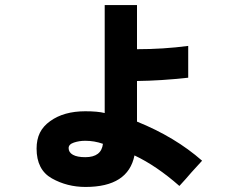

<svg xmlns="http://www.w3.org/2000/svg" viewBox="-20 -617 960 761"><path d="M523 -135Q674 -74 781 20L739 66Q717 92 691 120Q600 40 513 -1Q488 124 319 124Q246 124 185.5 90Q125 56 125 -28Q125 -64 138 -90.5Q151 -117 179 -137Q233 -176 318 -176Q367 -176 395 -169V-597H523V-422Q627 -422 726 -435V-309Q617 -297 523 -296ZM318 -59Q294 -59 273 -52Q252 -45 252 -30Q252 -13 269 -3.5Q286 6 318 6Q382 6 388 -47Q354 -59 318 -59Z"/></svg>

Font: BM Euljiro oraeorae
Style: Regular
Weight: 400
Designer: Bongjin Kim; Bomjun Kim; Myungsoo Han; Hyesun Chae; Mikyoung Jeong; Wujin Sim; Minjae Kang; Suwha Jang;
Foundry: Sandoll Inc.
Version: Version 1.000;hotconv 1.0.109;makeexe 2.5.65596